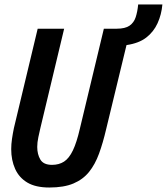

<svg xmlns="http://www.w3.org/2000/svg" viewBox="-20 -821 744 856"><path d="M200 15Q139 15 102 -7Q65 -29 47.5 -68Q30 -107 30 -156Q30 -178 33.5 -202Q37 -226 42 -250L148 -693H266L160 -250Q156 -233 151 -209.5Q146 -186 146 -166Q146 -133 160 -109.5Q174 -86 212 -86Q243 -86 265.5 -100.5Q288 -115 305 -150.5Q322 -186 336 -247L443 -693H500Q538 -693 557.5 -706.5Q577 -720 585 -744.5Q593 -769 596 -801H704Q700 -756 682.5 -717.5Q665 -679 632 -653.5Q599 -628 544 -620L453 -244Q439 -184 421.5 -136Q404 -88 377 -54.5Q350 -21 307.5 -3Q265 15 200 15Z"/></svg>

Font: Ubuntu Sans Mono SemiBold
Style: Italic
Weight: 600
Italic angle: -13.5°
Monospace: yes
Designer: Dalton Maag Ltd
Foundry: Dalton Maag Ltd
Version: Version 1.006